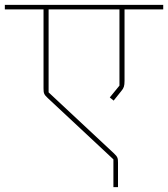

<svg xmlns="http://www.w3.org/2000/svg" viewBox="-40 -718 695 794"><path d="M429 56H448V-45C448 -63 447 -69 431 -84L161 -336V-679H454V-364L414 -315L430 -302L462 -342C472 -354 475 -362 475 -384V-679H635V-698H-20V-679H140V-353C140 -332 142 -327 158 -312L429 -59Z"/></svg>

Font: IBM Plex Devanagari Thin
Style: Regular
Weight: 100
Designer: Mike Abbink, Paul van der Laan, Pieter van Rosmalen, Erin McLaughlin
Foundry: Bold Monday
Version: Version 1.0